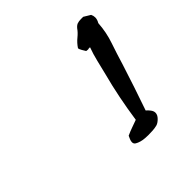

<svg xmlns="http://www.w3.org/2000/svg" viewBox="-103 -836 484 484"><g transform="rotate(-45 138.5 -594.5)"><path d="M277.3 -735.4Q277.3 -727.5 272.5 -719.7Q270.5 -688.5 260.7 -660.2Q251 -631.8 242.2 -602.5Q222.7 -541 201.2 -479.5Q206.1 -475.6 210.4 -469.7Q214.8 -463.9 214.8 -458Q214.8 -450.2 207.5 -442.9Q200.2 -435.5 193.4 -433.6Q185.5 -431.6 177.7 -431.2Q169.9 -430.7 162.1 -430.7Q158.2 -430.7 150.9 -431.2Q143.6 -431.6 136.7 -433.6Q129.9 -435.5 125 -438.5Q120.1 -441.4 120.1 -447.3Q120.1 -451.2 122.1 -456.1Q124 -460.9 126 -464.8Q136.7 -469.7 146.5 -473.1Q156.2 -476.6 167 -480.5Q171.9 -514.6 178.7 -548.8Q185.5 -583 194.3 -616.2Q199.2 -635.7 203.6 -654.3Q208 -672.9 214.8 -691.4H210Q208 -690.4 205.6 -690.9Q203.1 -691.4 201.2 -691.4Q199.2 -694.3 195.3 -701.2Q191.4 -708 191.4 -710.9Q199.2 -722.7 209.5 -731Q219.7 -739.3 225.6 -748Q230.5 -753.9 235.8 -755.9Q241.2 -757.8 249 -757.8H256.8L274.4 -747.1Q277.3 -741.2 277.3 -735.4Z"/></g></svg>

Font: Calligraffitti
Style: Regular
Weight: 400
Designer: Dathan Boardman
Foundry: Open Window
Version: Version 1.001